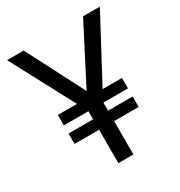

<svg xmlns="http://www.w3.org/2000/svg" viewBox="-168 -826 880 941"><g transform="rotate(-30 271.5 -355.0)"><path d="M312 -294 241 -326 439 -710H534ZM229 0V-336H314V0ZM90 -189V-248H453V-189ZM90 -294V-353H453V-294ZM230 -294 9 -710H103L301 -326Z"/></g></svg>

Font: Figtree Light
Style: Regular
Weight: 400
Version: Version 2.002